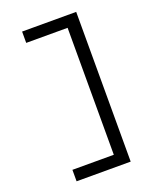

<svg xmlns="http://www.w3.org/2000/svg" viewBox="-173 -922 945 1164"><g transform="rotate(-20 300.0 -340.0)"><path d="M115 143V69H382V-750H115V-823H464V143Z"/></g></svg>

Font: Iosevka Slab Extended
Style: Regular
Weight: 400
Width: 7
Monospace: yes
Designer: Belleve Invis
Foundry: Belleve Invis
Version: Version 11.1.1; ttfautohint (v1.8.3)